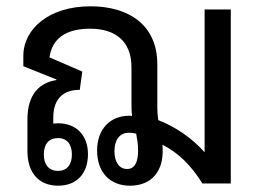

<svg xmlns="http://www.w3.org/2000/svg" viewBox="-20 -582 832 609"><path d="M164 7C223 7 259 -31 259 -93C259 -154 221 -191 164 -191C159 -191 154 -190 149 -190V-209C149 -273 185 -297 233 -297L241 -355L137 -400C145 -459 188 -491 266 -491C346 -491 397 -451 397 -369V-262C397 -244 397 -228 399 -214C396 -215 394 -215 391 -215C329 -215 288 -172 288 -105C288 -33 331 7 392 7C464 7 496 -42 496 -102C496 -109 496 -116 495 -123C545 -98 586 -58 622 0H712V-552H629V-99C588 -145 536 -180 482 -201C480 -213 479 -227 479 -243V-378C479 -504 387 -562 267 -562C136 -562 54 -491 54 -404V-372L159 -330V-328C107 -320 67 -285 67 -203V-103C67 -33 104 7 164 7ZM383 -46C358 -46 343 -68 343 -103C343 -136 358 -161 389 -161C398 -161 405 -160 412 -158C415 -142 418 -125 418 -105C418 -70 409 -46 383 -46ZM164 -40C135 -40 119 -60 119 -92C119 -125 135 -144 164 -144C193 -144 208 -124 208 -92C208 -60 193 -40 164 -40Z"/></svg>

Font: Noto Sans Thai Looped SemiCondensed
Style: Regular
Weight: 400
Width: 4
Designer: Sasikarn Vongin, Ben Mitchell
Foundry: The Fontpad Ltd
Version: Version 1.001